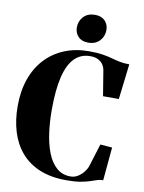

<svg xmlns="http://www.w3.org/2000/svg" viewBox="-103 -1038 837 1119"><g transform="rotate(10 315.0 -479.0)"><path d="M369.5 10.5Q277.5 10.5 210.8 -17.2Q144 -45 100.8 -95.2Q57.5 -145.5 36.2 -214.5Q15 -283.5 15 -366.5Q15 -456 40.2 -527.5Q65.5 -599 112.5 -649.2Q159.5 -699.5 224.8 -726.2Q290 -753 370 -753Q417 -753 449 -748Q481 -743 505.8 -736Q530.5 -729 555.5 -723.8Q580.5 -718.5 613.5 -718.5L588.5 -509H495L470 -662Q467 -677.5 457.2 -692Q447.5 -706.5 429 -716.2Q410.5 -726 381.5 -726Q326.5 -726 289.2 -689Q252 -652 233.2 -575.2Q214.5 -498.5 214.5 -378.5Q214.5 -309 223.2 -244Q232 -179 252 -127.5Q272 -76 305.8 -45.8Q339.5 -15.5 389 -15.5Q413 -15.5 432.8 -28Q452.5 -40.5 466.2 -58Q480 -75.5 485.5 -90L528.5 -229L599 -223.5L581 -27Q561.5 -27 544.5 -21.2Q527.5 -15.5 505.8 -8.2Q484 -1 451.8 4.8Q419.5 10.5 369.5 10.5ZM354.5 -801.5Q316.5 -801.5 295.8 -823.5Q275 -845.5 275 -877.5Q275 -915.5 299.8 -941.8Q324.5 -968 367.5 -968H368.5Q406 -968 426.8 -946Q447.5 -924 447.5 -892Q447.5 -854.5 422.8 -828Q398 -801.5 355.5 -801.5Z"/></g></svg>

Font: Merriweather 144pt ExtraBold
Style: Regular
Weight: 800
Version: Version 2.100